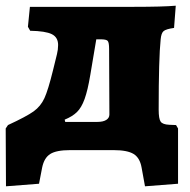

<svg xmlns="http://www.w3.org/2000/svg" viewBox="-21 -527 667 674"><path d="M604 -76V118L488 127L476 61Q470 27 448 13.5Q426 0 378 0H225Q177 0 155.5 13.5Q134 27 127 61L116 118L0 127L-1 -76L7 -88Q72 -118 97 -136Q122 -154 135 -182.5Q148 -211 165 -280L179 -337Q183 -353 183 -369Q183 -396 161 -407Q139 -418 85 -419L77 -433L84 -503H449Q551 -503 596 -507L590 -429Q562 -425 553.5 -418Q545 -411 543 -389Q536 -323 536 -142Q536 -110 543 -100Q550 -90 573 -89L597 -88ZM363 -125 362 -355Q362 -378 357 -383.5Q352 -389 332 -389H317L296 -264Q287 -210 276 -179.5Q265 -149 249 -133.5Q233 -118 206 -107L208 -99H320Q341 -99 352 -106Q363 -113 363 -125Z"/></svg>

Font: Alegreya SC Black
Style: Regular
Weight: 900
Designer: Juan Pablo del Peral
Foundry: Huerta Tipografica
Version: Version 2.007; ttfautohint (v1.6)